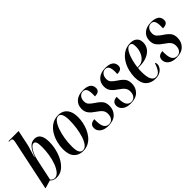

<svg xmlns="http://www.w3.org/2000/svg" viewBox="86 -1608 2466 2466"><g transform="rotate(-45 1319.0 -375.0)"><path d="M223 10Q190 10 168 -1Q146 -12 132 -27L31 3H21L163 -670Q167 -686 169 -699Q171 -712 171 -721Q171 -737 162.5 -743.5Q154 -750 133 -750H113L115 -760H298L256 -559Q249 -525 233.5 -478.5Q218 -432 206 -381H212Q236 -457 274.5 -501.5Q313 -546 370 -546Q479 -546 479 -381Q479 -315 462 -246.5Q445 -178 412 -119.5Q379 -61 331.5 -25.5Q284 10 223 10ZM200 -3Q238 -3 269 -39.5Q300 -76 322 -135Q344 -194 355.5 -264Q367 -334 367 -401Q367 -467 355.5 -490.5Q344 -514 325 -514Q301 -514 277.5 -488.5Q254 -463 235.5 -421Q217 -379 206 -330L143 -34Q152 -20 167 -11.5Q182 -3 200 -3Z M704 10Q628 10 581.5 -39.5Q535 -89 535 -191Q535 -247 550.5 -308.5Q566 -370 598.5 -424Q631 -478 681.5 -512Q732 -546 802 -546Q847 -546 884 -525.5Q921 -505 943 -460.5Q965 -416 965 -344Q965 -301 955.5 -252.5Q946 -204 926 -157.5Q906 -111 875 -73Q844 -35 801.5 -12.5Q759 10 704 10ZM709 0Q745 0 773 -36Q801 -72 820 -131Q839 -190 849 -259Q859 -328 859 -393Q859 -536 795 -536Q761 -536 733 -500.5Q705 -465 684.5 -406.5Q664 -348 652.5 -278Q641 -208 641 -138Q641 -62 658.5 -31Q676 0 709 0Z M1162 10Q1089 10 1048.5 -22.5Q1008 -55 1008 -102Q1008 -142 1032.5 -160.5Q1057 -179 1094 -179Q1093 -170 1093 -161Q1093 -152 1093 -143Q1094 -67 1117.5 -33.5Q1141 0 1183 0Q1221 0 1244 -28.5Q1267 -57 1267 -104Q1267 -143 1247 -170.5Q1227 -198 1177 -231Q1129 -262 1099.5 -298Q1070 -334 1070 -389Q1070 -460 1118 -503Q1166 -546 1251 -546Q1305 -546 1336.5 -532Q1368 -518 1380.5 -495.5Q1393 -473 1393 -448Q1393 -411 1369.5 -396Q1346 -381 1306 -381Q1306 -394 1306.5 -405.5Q1307 -417 1307 -428Q1306 -481 1291.5 -508.5Q1277 -536 1240 -536Q1207 -536 1183.5 -509Q1160 -482 1160 -435Q1160 -398 1180.5 -375Q1201 -352 1247 -321Q1300 -287 1326.5 -253.5Q1353 -220 1353 -162Q1353 -89 1305 -39.5Q1257 10 1162 10Z M1568 10Q1495 10 1454.5 -22.5Q1414 -55 1414 -102Q1414 -142 1438.5 -160.5Q1463 -179 1500 -179Q1499 -170 1499 -161Q1499 -152 1499 -143Q1500 -67 1523.5 -33.5Q1547 0 1589 0Q1627 0 1650 -28.5Q1673 -57 1673 -104Q1673 -143 1653 -170.5Q1633 -198 1583 -231Q1535 -262 1505.5 -298Q1476 -334 1476 -389Q1476 -460 1524 -503Q1572 -546 1657 -546Q1711 -546 1742.5 -532Q1774 -518 1786.5 -495.5Q1799 -473 1799 -448Q1799 -411 1775.5 -396Q1752 -381 1712 -381Q1712 -394 1712.5 -405.5Q1713 -417 1713 -428Q1712 -481 1697.5 -508.5Q1683 -536 1646 -536Q1613 -536 1589.5 -509Q1566 -482 1566 -435Q1566 -398 1586.5 -375Q1607 -352 1653 -321Q1706 -287 1732.5 -253.5Q1759 -220 1759 -162Q1759 -89 1711 -39.5Q1663 10 1568 10Z M2018 10Q1936 10 1887.5 -40Q1839 -90 1839 -194Q1839 -249 1854.5 -310Q1870 -371 1903.5 -424.5Q1937 -478 1988.5 -512Q2040 -546 2112 -546Q2171 -546 2203 -516Q2235 -486 2235 -432Q2235 -375 2202.5 -333.5Q2170 -292 2114.5 -270Q2059 -248 1989 -248H1955Q1953 -240 1952 -216.5Q1951 -193 1951 -180Q1951 -86 1973.5 -44Q1996 -2 2036 -2Q2079 -2 2107 -41Q2135 -80 2152 -139Q2158 -137 2162 -129.5Q2166 -122 2166 -104Q2166 -79 2149 -52.5Q2132 -26 2099 -8Q2066 10 2018 10ZM1975 -258Q2024 -258 2059 -287.5Q2094 -317 2112.5 -363.5Q2131 -410 2131 -462Q2131 -501 2121 -517Q2111 -533 2087 -533Q2044 -533 2008.5 -459.5Q1973 -386 1955 -258Z M2398 10Q2325 10 2284.5 -22.5Q2244 -55 2244 -102Q2244 -142 2268.5 -160.5Q2293 -179 2330 -179Q2329 -170 2329 -161Q2329 -152 2329 -143Q2330 -67 2353.5 -33.5Q2377 0 2419 0Q2457 0 2480 -28.5Q2503 -57 2503 -104Q2503 -143 2483 -170.5Q2463 -198 2413 -231Q2365 -262 2335.5 -298Q2306 -334 2306 -389Q2306 -460 2354 -503Q2402 -546 2487 -546Q2541 -546 2572.5 -532Q2604 -518 2616.5 -495.5Q2629 -473 2629 -448Q2629 -411 2605.5 -396Q2582 -381 2542 -381Q2542 -394 2542.5 -405.5Q2543 -417 2543 -428Q2542 -481 2527.5 -508.5Q2513 -536 2476 -536Q2443 -536 2419.5 -509Q2396 -482 2396 -435Q2396 -398 2416.5 -375Q2437 -352 2483 -321Q2536 -287 2562.5 -253.5Q2589 -220 2589 -162Q2589 -89 2541 -39.5Q2493 10 2398 10Z"/></g></svg>

Font: Noto Serif Display ExtraCondensed SemiBold
Style: Italic
Weight: 600
Width: 2
Italic angle: -12°
Designer: Monotype Design Team
Foundry: Monotype Imaging Inc.
Version: Version 2.009